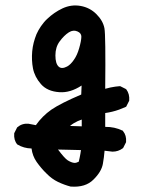

<svg xmlns="http://www.w3.org/2000/svg" viewBox="-20 -562 540 719"><path d="M244.6 136.7Q220.7 130.4 197.8 119.6Q174.3 108.4 154.3 87.9Q144 78.1 134.8 67.1Q125.5 56.2 117.2 44.4Q101.6 22 98.1 -5.9Q83.5 -6.3 70.3 -10Q57.1 -13.7 45.9 -20.5L44.9 -21L44.4 -21.5Q31.2 -37.1 33.2 -62V-63L33.7 -64L43.5 -83.5L43.9 -84.5L44.9 -85.4Q62.5 -100.6 86.4 -98.6H86.9L114.3 -93.3Q138.2 -127.4 172.4 -151.4Q207.5 -175.3 284.2 -208L285.6 -241.7Q243.2 -213.9 202.6 -216.8Q157.2 -219.7 133.3 -247.1Q109.9 -273.9 103.5 -305.7Q97.7 -336.4 100.6 -369.6Q102.1 -386.2 106.2 -402.3Q110.4 -418.5 116.7 -434.1Q120.1 -441.9 124.3 -449.2Q128.4 -456.5 133.3 -463.6Q138.2 -470.7 143.8 -477.5Q149.4 -484.4 156.2 -490.7Q182.1 -515.6 214.4 -530.8Q247.1 -545.9 281.7 -539.8Q316.4 -533.7 341.1 -509Q365.7 -484.4 371.1 -456.1Q376 -429.7 374 -229.5Q384.3 -232.4 393.6 -234.4Q402.8 -236.3 411.4 -237.5Q419.9 -238.8 428.2 -239.3H429.7L431.2 -238.8L450.7 -229L452.1 -228L453.1 -227.1Q465.8 -210 463.9 -186V-185.1L463.4 -184.1L453.6 -164.6L452.6 -162.6L450.7 -161.6Q439 -156.2 426.3 -151.6Q413.6 -147 400.4 -143.8Q387.2 -140.6 374 -138.7V-86.9Q409.2 -87.4 439 -72.8L440.4 -72.3L440.9 -70.8Q454.1 -54.7 452.1 -30.8V-29.8L451.7 -28.8L441.9 -9.3L440.9 -7.8L439.9 -6.8Q422.9 5.9 401.4 5.9H400.9L371.6 2.4Q369.6 27.3 365.2 51.8Q359.9 81.1 330.1 110.4Q300.3 140.6 245.6 136.7H245.1ZM274.9 43.5Q276.9 35.6 278.3 28.6Q279.8 21.5 281 14.4Q282.2 7.3 283.2 0L197.3 -2Q221.7 30.8 233.9 38.6Q241.2 43 247.1 45.2Q252.9 47.4 257.8 47.9Q261.7 48.3 266.1 47.1Q270.5 45.9 274.9 43.5ZM286.1 -88.9V-114.3Q278.3 -111.8 271 -108.4Q263.7 -105 256.3 -100.6Q249 -96.2 242.2 -90.3ZM231.4 -313Q244.1 -319.8 256.3 -337.4Q269 -355 276.4 -381.3Q284.2 -408.2 284.7 -424.3Q284.7 -431.2 281.2 -436Q277.8 -440.9 270 -444.3Q262.2 -447.8 254.4 -447Q246.6 -446.3 237.8 -440.9Q219.7 -429.2 203.6 -407.2Q187.5 -385.7 187.5 -354.5Q187.5 -323.7 199.7 -312.5Q210.9 -302.2 231.4 -313Z"/></svg>

Font: NaikaiFont
Style: SemiBold
Weight: 600
Version: Version 1.89